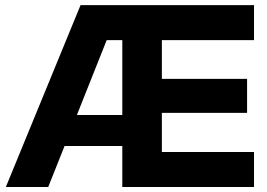

<svg xmlns="http://www.w3.org/2000/svg" viewBox="-20 -748 1067 768"><path d="M3.4 0H172.9L238.3 -164.1H469.2V0H996.1V-140.1H627.4V-296.4H968.3V-432.6H627.4V-587.4H996.1V-727.5H302.2ZM287.6 -288.1 406.7 -587.4H469.2V-288.1Z"/></svg>

Font: Raveo Display
Style: Bold
Weight: 700
Designer: Jakub Foglar, Rasmus Andersson (Inter)
Foundry: Jakubfoglar.com
Version: Version 1.100;Glyphs 3.2.3 (3260)